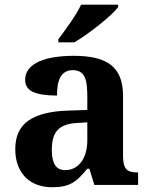

<svg xmlns="http://www.w3.org/2000/svg" viewBox="-20 -786 639 816"><path d="M200.2 -148.9Q200.2 -106 213.9 -84.5Q227.5 -63 256.8 -63Q278.3 -63 295.7 -72Q313 -81.1 325.4 -97.7Q337.9 -114.3 344.5 -137.9Q351.1 -161.6 351.1 -190.9V-266.1L306.2 -263.2Q276.4 -261.7 255.9 -253.7Q235.4 -245.6 223.1 -231.4Q210.9 -217.3 205.6 -196.8Q200.2 -176.3 200.2 -148.9ZM289.1 -487.8Q270 -487.8 257.1 -479.7Q244.1 -471.7 236.3 -457.3Q228.5 -442.9 225.3 -423.1Q222.2 -403.3 222.2 -379.9Q154.8 -379.9 120.8 -395Q86.9 -410.2 86.9 -446.8Q86.9 -474.1 103.3 -493.7Q119.6 -513.2 147.7 -525.4Q175.8 -537.6 213.1 -543.2Q250.5 -548.8 293 -548.8Q345.7 -548.8 385 -539.8Q424.3 -530.8 450.4 -510.7Q476.6 -490.7 489.7 -458.3Q502.9 -425.8 502.9 -378.9V-124Q502.9 -103.5 506.1 -89.8Q509.3 -76.2 516.1 -68.1Q522.9 -60.1 534.7 -56.6Q546.4 -53.2 563 -53.2H566.9V0H380.9L359.9 -68.8H351.1Q334.5 -48.8 319.8 -33.9Q305.2 -19 288.6 -9.3Q272 0.5 251.2 5.1Q230.5 9.8 202.1 9.8Q168.9 9.8 140.4 0Q111.8 -9.8 90.6 -30Q69.3 -50.3 57.1 -80.8Q44.9 -111.3 44.9 -152.8Q44.9 -234.4 100.8 -273.4Q156.7 -312.5 269 -315.9L351.1 -318.8V-374Q351.1 -398.9 349.1 -419.9Q347.2 -440.9 340.8 -456.1Q334.5 -471.2 322 -479.5Q309.6 -487.8 289.1 -487.8ZM228 -619.1Q238.8 -633.3 252.2 -651.9Q265.6 -670.4 279.3 -690.2Q293 -710 304.9 -729.7Q316.9 -749.5 324.7 -766.1H481.9V-755.9Q472.7 -742.7 451.2 -722.9Q429.7 -703.1 403.1 -681.6Q376.5 -660.2 347.9 -639.9Q319.3 -619.6 295.9 -606H228Z"/></svg>

Font: Droid Serif
Style: Bold
Weight: 700
Designer: Monotype Design team
Foundry: Monotype Imaging Inc.
Version: Version 1.03